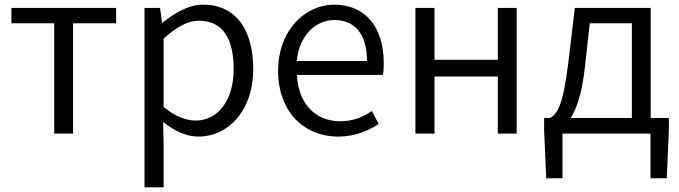

<svg xmlns="http://www.w3.org/2000/svg" viewBox="-20 -574 2919 825"><path d="M213 0H294V-474H479V-540H29V-474H213Z M601 231H683V45L681 -50C731 -10 783 13 833 13C957 13 1068 -94 1068 -278C1068 -445 994 -554 853 -554C789 -554 729 -517 679 -477H676L668 -540H601ZM821 -56C784 -56 734 -71 683 -115V-408C738 -458 787 -485 834 -485C942 -485 984 -401 984 -277C984 -141 915 -56 821 -56Z M1432 13C1506 13 1561 -12 1607 -41L1578 -97C1537 -69 1495 -53 1441 -53C1333 -53 1261 -132 1256 -252H1625C1628 -266 1629 -283 1629 -301C1629 -457 1551 -554 1416 -554C1292 -554 1175 -445 1175 -269C1175 -92 1289 13 1432 13ZM1255 -312C1266 -423 1337 -488 1417 -488C1505 -488 1557 -427 1557 -312Z M1765 0H1847V-245H2119V0H2200V-540H2119V-317H1847V-540H1765Z M2397 0H2775V192H2845L2854 -16V-67H2776V-540H2450L2421 -297C2399 -120 2374 -83 2343 -67H2318V-16L2327 192H2397ZM2432 -67C2457 -105 2480 -170 2493 -283L2514 -474H2695V-67Z"/></svg>

Font: Noto Sans CJK SC DemiLight
Style: Regular
Weight: 350
Designer: Ryoko NISHIZUKA 西塚涼子 (kana, bopomofo & ideographs); Paul D. Hunt (Latin, Greek & Cyrillic); Sandoll Communications 산돌커뮤니
Foundry: Adobe
Version: Version 2.004;hotconv 1.0.118;makeotfexe 2.5.65603